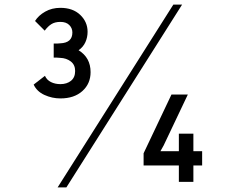

<svg xmlns="http://www.w3.org/2000/svg" viewBox="-20 -783 1040 833"><path d="M732 -763H770L268 30H230ZM126 -416 175 -454Q183 -436 201 -427Q219 -418 242 -418Q270 -418 288 -432.5Q306 -447 306 -475Q306 -502 287 -516.5Q268 -531 241 -532Q235 -533 227 -533Q219 -533 213 -533V-594Q219 -594 227 -594Q235 -594 241 -595Q294 -597 294 -642Q294 -661 280.5 -674.5Q267 -688 242 -688Q218 -688 202.5 -678Q187 -668 174 -650L132 -692Q147 -716 176 -732.5Q205 -749 242 -749Q296 -749 328 -718.5Q360 -688 360 -645Q360 -621 350.5 -600Q341 -579 321 -565Q373 -533 373 -470Q373 -420 337.5 -388Q302 -356 242 -356Q206 -356 173 -371Q140 -386 126 -416ZM795 -373 690 -152 676 -127H756V-203H819V-127H857V-65H819V6H756V-65H603V-118L724 -373Z"/></svg>

Font: Kreadon Light
Style: Bold
Weight: 600
Designer: Reiya WATANABE
Foundry: StudioGnu
Version: Version 1.003; ttfautohint (v1.8.4.7-5d5b);gftools[0.9.32]